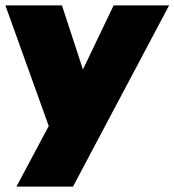

<svg xmlns="http://www.w3.org/2000/svg" viewBox="-28 -513 648 713"><path d="M600 -493 243 180H33L153 -45L-8 -493H202L280 -255L394 -493Z"/></svg>

Font: Nunito Sans Heavy Heavy
Style: Italic
Weight: 400
Italic angle: -4.541°
Designer: Vernon Adams
Foundry: Vernon Adams
Version: Version 2.002